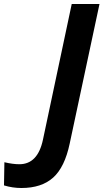

<svg xmlns="http://www.w3.org/2000/svg" viewBox="-172 -734 518 961"><path d="M-152 194 -150 78Q-108 88 -75 88Q17 88 43 -35L187 -714H326L177 -16Q152 103 94 155Q36 207 -65 207Q-109 207 -152 194Z"/></svg>

Font: Noto Sans Display
Style: Bold Italic
Weight: 700
Italic angle: -12°
Designer: Monotype Design team
Foundry: Monotype Imaging Inc.
Version: Version 1.000